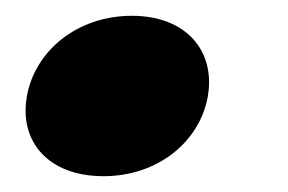

<svg xmlns="http://www.w3.org/2000/svg" viewBox="-20 -427 364 243"><path d="M243 -305C253 -362 216 -407 147 -407C77 -407 24 -362 14 -305C4 -248 41 -204 111 -204C180 -204 233 -248 243 -305Z"/></svg>

Font: SVN-Poppins ExtraBold
Style: Italic
Weight: 800
Italic angle: -10°
Designer: Ninad Kale (Devanagari), Jonny Pinhorn (Latin)
Foundry: Indian Type Foundry
Version: Version 3.002 2017